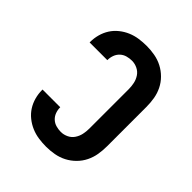

<svg xmlns="http://www.w3.org/2000/svg" viewBox="-206 -873 1012 1012"><g transform="rotate(45 300.0 -367.5)"><path d="M303 8Q275 8 247 4Q219 0 193 -11Q167 -22 144.5 -40Q122 -58 107 -81.5Q92 -105 84.5 -132.5Q77 -160 77 -188V-192H209V-190Q209 -172 215.5 -154.5Q222 -137 235.5 -124.5Q249 -112 267 -107Q285 -102 303 -102Q324 -102 344 -111.5Q364 -121 376 -139Q388 -157 392.5 -178Q397 -199 397 -221V-514Q397 -536 392.5 -557Q388 -578 376 -596Q364 -614 344 -623.5Q324 -633 303 -633Q285 -633 267 -628Q249 -623 235.5 -610.5Q222 -598 215.5 -580.5Q209 -563 209 -545V-543H77V-547Q77 -575 84.5 -602.5Q92 -630 107 -653.5Q122 -677 144.5 -695Q167 -713 193 -724Q219 -735 247 -739Q275 -743 303 -743Q333 -743 363.5 -737.5Q394 -732 421 -718Q448 -704 470 -682Q492 -660 505.5 -632.5Q519 -605 524 -575Q529 -545 529 -514V-221Q529 -190 524 -160Q519 -130 505.5 -102.5Q492 -75 470 -53Q448 -31 421 -17Q394 -3 363.5 2.5Q333 8 303 8Z"/></g></svg>

Font: Iosevka Extrabold Extended
Style: Regular
Weight: 800
Width: 7
Monospace: yes
Designer: Belleve Invis
Foundry: Belleve Invis
Version: Version 32.5.0; ttfautohint (v1.8.4)